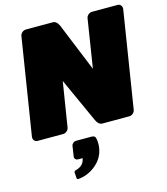

<svg xmlns="http://www.w3.org/2000/svg" viewBox="-141 -807 1054 1215"><g transform="rotate(-15 386.0 -200.0)"><path d="M207.5 252.5Q209.2 244.2 219.2 241.7Q272.5 228.3 280 179.2H249.2Q240 179.2 233.8 172.9Q227.5 166.7 227.5 157.5Q227.5 156.7 227.9 155.8Q228.3 155 228.3 154.2L238.3 87.5Q240 77.5 248.8 70Q257.5 62.5 267.5 62.5H369.2Q392.5 62.5 395.8 79.2Q400 94.2 400 117.5Q400 130.8 397.5 145.8Q387.5 207.5 337.1 250.4Q286.7 293.3 220.8 300H219.2Q211.7 300 210 290ZM5 -28.3V-33.3L105.8 -666.7Q107.5 -680 118.8 -690Q130 -700 144.2 -700H319.2Q345 -700 360 -666.7L489.2 -350L539.2 -666.7Q540.8 -680 552.1 -690Q563.3 -700 577.5 -700H744.2Q756.7 -700 764.6 -691.7Q772.5 -683.3 772.5 -671.7V-666.7L671.7 -33.3Q670 -20 658.8 -10Q647.5 0 633.3 0H458.3Q432.5 0 417.5 -33.3L285 -325L238.3 -33.3Q236.7 -20 225.4 -10Q214.2 0 200 0H33.3Q20.8 0 12.9 -8.3Q5 -16.7 5 -28.3Z"/></g></svg>

Font: BoonTook Mon
Style: Italic
Weight: 400
Italic angle: -9°
Designer: Sungsit Sawaiwan
Foundry: FontUni
Version: Version 3.0